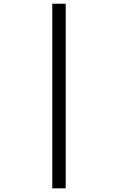

<svg xmlns="http://www.w3.org/2000/svg" viewBox="-20 -780 640 1040"><path d="M263.2 -759.8H335.9V240.2H263.2Z"/></svg>

Font: Apple Sans Adjectives
Style: Regular
Weight: 400
Monospace: yes
Foundry: Apple Sans Adjectives
Version: Version 0.01